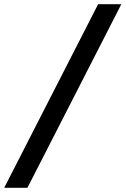

<svg xmlns="http://www.w3.org/2000/svg" viewBox="-100 -730 595 910"><path d="M-80 160 365 -710H475L30 160Z"/></svg>

Font: Source Serif Pro
Style: Bold Italic
Weight: 700
Italic angle: -12°
Designer: Frank Grießhammer
Foundry: Adobe Systems Incorporated
Version: Version 3.001;hotconv 1.0.111;makeotfexe 2.5.65597